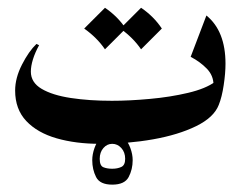

<svg xmlns="http://www.w3.org/2000/svg" viewBox="-20 -368 628 501"><path d="M82 -250Q71.3 -230.5 65.9 -212.9Q60.5 -195.3 60.5 -181.2Q60.5 -152.8 88.6 -136.2Q116.7 -119.6 164.8 -112.3Q212.9 -105 272 -105Q317.4 -105 370.8 -109.9Q424.3 -114.7 470.7 -125.7Q517.1 -136.7 541.5 -154.8L537.1 -146.5Q537.1 -170.9 519.5 -189Q502 -207 477.5 -219.7L518.6 -327.6Q568.4 -287.1 568.4 -201.7Q568.4 -176.8 563.7 -145.8Q559.1 -114.7 550.8 -94.2Q538.1 -61.5 491.7 -38.8Q445.3 -16.1 379.2 -4.4Q313 7.3 240.7 7.3Q177.7 7.3 127.7 -7.1Q77.6 -21.5 48.6 -52.2Q19.5 -83 19.5 -131.8Q19.5 -164.6 37.4 -199.5Q55.2 -234.4 75.2 -253.4ZM253.9 -347.7Q287.1 -325.2 308.1 -293.5L253.9 -239.3Q233.4 -269.5 199.7 -293.5ZM348.1 -347.7Q381.3 -325.2 402.3 -293.5L348.1 -239.3Q327.6 -269.5 293.9 -293.5ZM272.9 113.8Q240.7 113.8 230.7 94Q220.7 74.2 220.7 49.8Q220.7 34.7 226.6 18.1Q232.4 1.5 244.1 -10.5Q255.9 -22.5 272.9 -22.5Q290.5 -22.5 302.2 -10.5Q314 1.5 320.1 18.1Q326.2 34.7 326.2 49.8Q326.2 74.2 315.7 94Q305.2 113.8 272.9 113.8ZM272.9 72.3Q286.6 72.3 296.6 67.6Q306.6 63 306.6 46.4Q306.6 29.3 296.6 18.3Q286.6 7.3 272.9 7.3Q259.3 7.3 249.8 18.3Q240.2 29.3 240.2 46.4Q240.2 64.5 249.8 68.4Q259.3 72.3 272.9 72.3Z"/></svg>

Font: Lateef SemiBold
Style: Regular
Weight: 600
Designer: SIL International
Foundry: SIL International
Version: Version 4.200